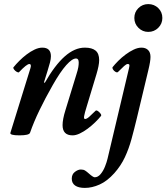

<svg xmlns="http://www.w3.org/2000/svg" viewBox="-20 -649 814 939"><path d="M75 13Q26 13 31 0L129 -316Q132 -326 130.5 -331Q129 -336 124 -336Q117 -336 104.5 -326Q92 -316 73 -296Q70 -293 62 -297.5Q54 -302 48.5 -309.5Q43 -317 46 -320Q58 -335 74.5 -351.5Q91 -368 110 -382.5Q129 -397 149 -406.5Q169 -416 187 -416Q229 -416 229 -374Q229 -361 224.5 -343.5Q220 -326 213 -304L195 -246L199 -244Q248 -330 296.5 -373Q345 -416 395 -416Q430 -416 447.5 -401.5Q465 -387 465 -355Q465 -342 461.5 -324.5Q458 -307 452 -287L404 -128Q394 -96 391.5 -81.5Q389 -67 396 -67Q404 -67 416 -77.5Q428 -88 447 -107Q451 -111 458.5 -106Q466 -101 471.5 -93.5Q477 -86 474 -82Q462 -67 445 -50.5Q428 -34 408.5 -19.5Q389 -5 370 4Q351 13 335 13Q286 13 286 -37Q286 -51 289.5 -69.5Q293 -88 300 -110L353 -283Q361 -308 363 -320.5Q365 -333 365 -343Q365 -363 352 -363Q333 -363 304 -330.5Q275 -298 238 -233Q201 -168 173 -110Q145 -52 127 0Q123 13 75 13ZM395 270Q364 270 347.5 258.5Q331 247 331 225Q331 203 346.5 191.5Q362 180 375 180Q388 180 396 185Q404 190 414 199Q424 208 431.5 213Q439 218 443 218Q459 218 472 202.5Q485 187 493.5 165.5Q502 144 506 127L611 -316Q612 -321 612.5 -324Q613 -327 613 -329Q613 -336 605 -336Q598 -336 587 -326Q576 -316 557 -297Q553 -293 545 -297.5Q537 -302 532.5 -309.5Q528 -317 531 -321Q542 -335 558.5 -351.5Q575 -368 594.5 -382.5Q614 -397 634 -406.5Q654 -416 672 -416Q692 -416 704 -404.5Q716 -393 716 -371Q716 -360 713.5 -344.5Q711 -329 705 -304L649 -70Q636 -16 623 31.5Q610 79 590.5 120.5Q571 162 539 198Q504 237 467 253.5Q430 270 395 270ZM705 -493Q677 -493 657 -513Q637 -533 637 -561Q637 -590 657 -609.5Q677 -629 705 -629Q734 -629 754 -609.5Q774 -590 774 -561Q774 -533 754 -513Q734 -493 705 -493Z"/></svg>

Font: Junicode VF
Style: Italic
Weight: 400
Italic angle: -11°
Designer: Peter S. Baker
Version: Version 2.209